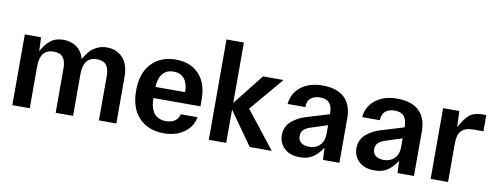

<svg xmlns="http://www.w3.org/2000/svg" viewBox="-60 -1017 3469 1336"><g transform="rotate(10 1674.5 -349.5)"><path d="M62 0V-500H176.8L181.2 -401.9Q207.5 -452.6 243.4 -481.2Q279.3 -509.8 335 -509.8Q387.7 -509.8 427 -482.4Q466.3 -455.1 481.9 -399.9Q500.5 -433.6 519.8 -455.8Q539.1 -478 570.6 -493.9Q602.1 -509.8 641.1 -509.8Q710 -509.8 753.4 -463.9Q796.9 -418 796.9 -327.1V0H673.8V-314Q673.8 -365.7 653.1 -391.4Q632.3 -417 587.9 -417Q491.2 -417 491.2 -294.9V0H368.2V-314Q368.2 -365.7 347.4 -391.4Q326.7 -417 282.2 -417Q185.1 -417 185.1 -294.9V0Z M1131.3 9.8Q1023.4 9.8 958 -57.9Q892.6 -125.5 892.6 -250Q892.6 -374.5 957.3 -442.1Q1022 -509.8 1128.4 -509.8Q1232.9 -509.8 1292.7 -445.8Q1352.5 -381.8 1352.5 -269V-219.2H1020.5V-216.8Q1020.5 -149.4 1048.8 -112.8Q1077.1 -76.2 1133.3 -76.2Q1173.3 -76.2 1197.3 -94.2Q1221.2 -112.3 1227.5 -141.1H1345.7Q1333.5 -73.2 1276.1 -31.7Q1218.8 9.8 1131.3 9.8ZM1020.5 -297.9H1230.5Q1230.5 -356.9 1204.3 -390.9Q1178.2 -424.8 1127.4 -424.8Q1077.1 -424.8 1050.3 -391.8Q1023.4 -358.9 1020.5 -297.9Z M1739.3 0 1573.2 -234.9V0H1450.2V-709H1573.2V-282.2L1745.1 -500H1890.1L1689 -262.2L1895 0Z M2094.7 9.8Q2023.4 9.8 1984.1 -28.1Q1944.8 -65.9 1944.8 -122.1Q1944.8 -152.8 1957.3 -178.5Q1969.7 -204.1 1991.5 -221.9Q2013.2 -239.7 2036.1 -251.7Q2059.1 -263.7 2085.9 -272L2250 -321.8V-325.2Q2250 -376 2228.8 -400.4Q2207.5 -424.8 2163.1 -424.8Q2120.6 -424.8 2096.4 -403.6Q2072.3 -382.3 2071.8 -340.8H1946.8Q1955.1 -419.9 2014.6 -464.8Q2074.2 -509.8 2166 -509.8Q2267.6 -509.8 2320.3 -459.7Q2373 -409.7 2373 -316.9V0H2256.8L2252.9 -85.9Q2222.2 -38.6 2185.8 -14.4Q2149.4 9.8 2094.7 9.8ZM2067.9 -136.2Q2067.9 -106.4 2088.4 -89.8Q2108.9 -73.2 2145 -73.2Q2191.9 -73.2 2220.9 -102.5Q2250 -131.8 2250 -183.1V-244.1L2134.8 -207Q2100.6 -196.3 2084.2 -179.4Q2067.9 -162.6 2067.9 -136.2Z M2621.6 9.8Q2550.3 9.8 2511 -28.1Q2471.7 -65.9 2471.7 -122.1Q2471.7 -152.8 2484.1 -178.5Q2496.6 -204.1 2518.3 -221.9Q2540 -239.7 2563 -251.7Q2585.9 -263.7 2612.8 -272L2776.9 -321.8V-325.2Q2776.9 -376 2755.6 -400.4Q2734.4 -424.8 2689.9 -424.8Q2647.5 -424.8 2623.3 -403.6Q2599.1 -382.3 2598.6 -340.8H2473.6Q2481.9 -419.9 2541.5 -464.8Q2601.1 -509.8 2692.9 -509.8Q2794.4 -509.8 2847.2 -459.7Q2899.9 -409.7 2899.9 -316.9V0H2783.7L2779.8 -85.9Q2749 -38.6 2712.6 -14.4Q2676.3 9.8 2621.6 9.8ZM2594.7 -136.2Q2594.7 -106.4 2615.2 -89.8Q2635.7 -73.2 2671.9 -73.2Q2718.8 -73.2 2747.8 -102.5Q2776.9 -131.8 2776.9 -183.1V-244.1L2661.6 -207Q2627.4 -196.3 2611.1 -179.4Q2594.7 -162.6 2594.7 -136.2Z M3017.6 0V-500H3132.3L3136.7 -386.2Q3171.9 -453.1 3205.3 -479Q3238.8 -504.9 3294.4 -504.9H3321.8V-390.1H3253.4Q3193.8 -390.1 3167.2 -362.8Q3140.6 -335.4 3140.6 -272.9V0Z"/></g></svg>

Font: TASA Orbiter Text SemiBold
Style: Regular
Weight: 600
Designer: Weizhong Zhang
Version: Version 1.000;Glyphs 3.1.2 (3151)